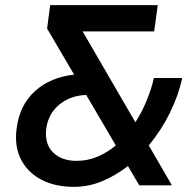

<svg xmlns="http://www.w3.org/2000/svg" viewBox="-20 -720 747 746"><path d="M267 6Q193 6 139.5 -22.5Q86 -51 60.5 -102.5Q35 -154 45 -224Q57 -313 116.5 -366.5Q176 -420 268 -430L163 -609L175 -700H593L579 -598H301L506 -245Q533 -287 551 -332Q569 -377 578 -417H688Q674 -351 640.5 -282.5Q607 -214 558 -155L648 0H521L477 -75Q430 -38 377 -16Q324 6 267 6ZM160 -223Q152 -162 185.5 -128.5Q219 -95 277 -95Q321 -95 359.5 -111.5Q398 -128 430 -155L315 -351Q254 -349 211.5 -314.5Q169 -280 160 -223Z"/></svg>

Font: Host Grotesk SemiBold
Style: Italic
Weight: 600
Italic angle: -8°
Designer: Doğukan Karapınar based on Poppins by Indian Type Foundry, Jonny Pinhorn
Foundry: Element Type
Version: Version 1.001; ttfautohint (v1.8.4.7-5d5b)